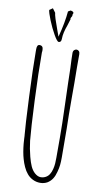

<svg xmlns="http://www.w3.org/2000/svg" viewBox="-106 -1019 585 1086"><g transform="rotate(10 186.0 -476.0)"><path d="M131 -17Q118 -32 108 -54Q98 -76 92 -98Q82 -132 77 -183L75 -214Q75 -224 74.5 -227Q74 -230 74 -231Q69 -280 61.5 -447Q54 -614 54 -707V-714V-722Q54 -748 69 -748Q90 -748 90 -724V-717L89 -709Q89 -593 96 -434.5Q103 -276 110 -206Q115 -162 127 -116Q135 -85 144.5 -64Q154 -43 169 -29Q187 -13 204 -13Q221 -13 234.5 -21Q248 -29 255 -42Q262 -53 266.5 -70.5Q271 -88 272 -104Q273 -114 273 -137V-251Q273 -327 269 -438L265 -566L263 -651Q260 -707 260 -736Q260 -747 266 -753Q272 -759 280 -759Q288 -759 293.5 -753Q299 -747 299 -736V-660Q299 -610 300 -570V-480Q300 -383 302 -310Q303 -236 303 -144Q303 -119 301 -100Q299 -81 293 -60Q287 -36 276.5 -19.5Q266 -3 249 8Q230 19 207 19Q184 19 164 9Q144 -1 131 -17ZM88 -953 107 -966 124 -943Q124 -935 132 -909Q142 -881 151.5 -853Q161 -825 166 -813Q189 -900 194 -963L208 -971Q226 -968 226 -959Q226 -958 222 -948L223 -943L215 -928L216 -922L205 -886Q187 -838 187 -805Q187 -784 172 -784Q163 -784 143 -819Q123 -854 106 -896Q89 -938 88 -953Z"/></g></svg>

Font: Amatic SC
Style: Regular
Weight: 400
Designer: Multiple Designers
Foundry: Vernon Adams
Version: Version 2.505